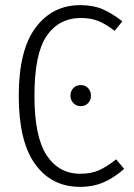

<svg xmlns="http://www.w3.org/2000/svg" viewBox="-20 -716 520 747"><path d="M456 -633 426 -596Q391 -623 362 -634.5Q333 -646 295 -646Q210 -646 162 -577Q114 -508 114 -343Q114 -184 161.5 -112Q209 -40 292 -40Q335 -40 365 -53.5Q395 -67 432 -96L463 -59Q426 -26 385 -7.5Q344 11 291 11Q181 11 117 -77Q53 -165 53 -343Q53 -521 118.5 -608.5Q184 -696 292 -696Q342 -696 378.5 -680.5Q415 -665 456 -633ZM334 -343Q334 -327 323 -315Q312 -303 294 -303Q277 -303 265.5 -315Q254 -327 254 -343Q254 -361 265 -373Q276 -385 294 -385Q312 -385 323 -373Q334 -361 334 -343Z"/></svg>

Font: Fira Sans Extra Condensed Light
Style: Regular
Weight: 300
Width: 1
Designer: Carrois Corporate & Edenspiekermann AG
Foundry: Carrois Corporate GbR & Edenspiekermann AG
Version: Version 4.203